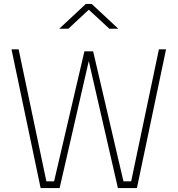

<svg xmlns="http://www.w3.org/2000/svg" viewBox="-20 -949 896 969"><path d="M38 -700H74L214 -34H253L406 -690H450L603 -34H642L782 -700H818L671 0H575L428 -641L281 0H185ZM279 -804 413 -929H443L577 -804H532L428 -900L325 -804Z"/></svg>

Font: Titillium Web
Style: Thin
Weight: 200
Version: Version 1.001;PS 57.000;hotconv 1.0.70;makeotf.lib2.5.55311